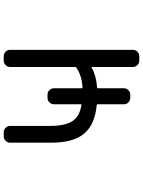

<svg xmlns="http://www.w3.org/2000/svg" viewBox="113 -908 774 1040"><g transform="rotate(-90 500.0 -388.0)"><path d="M455.1 -246.1Q455.1 -251 451.2 -251Q346.7 -260.7 296.9 -318.4Q247.1 -377 247.1 -497.1V-720.7Q247.1 -734.4 257.3 -744.6Q267.6 -754.9 281.2 -754.9H302.7Q317.4 -754.9 327.6 -744.6Q337.9 -734.4 337.9 -720.7V-505.9Q337.9 -419.9 365.2 -380.9Q391.6 -342.8 451.2 -334Q455.1 -333 455.1 -337.9V-482.4Q455.1 -497.1 465.3 -507.3Q475.6 -517.6 490.2 -517.6H507.8Q521.5 -517.6 531.7 -507.3Q542 -497.1 542 -482.4V-332Q542 -328.1 546.9 -328.1Q608.4 -331.1 653.3 -361.3Q657.2 -364.3 657.2 -369.1V-720.7Q657.2 -734.4 667.5 -744.6Q677.7 -754.9 691.4 -754.9H714.8Q729.5 -754.9 739.7 -744.6Q750 -734.4 750 -720.7V-54.7Q750 -41 739.7 -30.8Q729.5 -20.5 714.8 -20.5H691.4Q677.7 -20.5 667.5 -30.8Q657.2 -41 657.2 -54.7V-275.4Q657.2 -280.3 653.3 -278.3Q610.4 -253.9 545.9 -249Q542 -249 542 -244.1V-103.5Q542 -89.8 531.7 -79.6Q521.5 -69.3 507.8 -69.3H490.2Q475.6 -69.3 465.3 -79.6Q455.1 -89.8 455.1 -103.5Z"/></g></svg>

Font: Rounded-L Mgen+ 2m regular
Style: Regular
Weight: 400
Designer: [Source Han Sans]
Ryoko NISHIZUKA  (kana & ideographs); Paul D. Hunt (Latin, Greek & Cyrillic); Wenlong ZHANG  (bopomofo
Version: Version 1.059.20150602